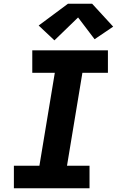

<svg xmlns="http://www.w3.org/2000/svg" viewBox="-20 -1003 640 1023"><path d="M54 0V-120H190L272 -615H152V-735H555V-615H419L337 -120H457V0ZM270 -788 186 -867 342 -983H471L583 -861L484 -794L396 -910Z"/></svg>

Font: Iosevka Curly Heavy Extended
Style: Italic
Weight: 900
Width: 7
Italic angle: -9°
Monospace: yes
Designer: Belleve Invis
Foundry: Belleve Invis
Version: Version 11.1.0; ttfautohint (v1.8.3)